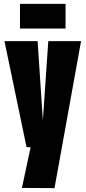

<svg xmlns="http://www.w3.org/2000/svg" viewBox="-20 -759 441 990"><path d="M93 210 138 0H117L3 -547H174L201 -138L229 -547H398L261 211ZM83 -612V-739H318V-612Z"/></svg>

Font: Georama ExtraCondensed ExtraBold
Style: Regular
Weight: 800
Width: 2
Designer: Jean-Baptiste Levee
Foundry: Production Type
Version: Version 1.000